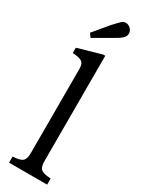

<svg xmlns="http://www.w3.org/2000/svg" viewBox="-262 -1056 830 1092"><g transform="rotate(30 153.0 -510.5)"><path d="M28 0V-40L49 -42Q86 -46 97 -61.5Q108 -77 108 -108V-662Q108 -700 86.5 -710Q65 -720 30 -721V-756L184 -800H198V-108Q198 -77 209 -61.5Q220 -46 257 -42L278 -40V0ZM75 -846 57 -870 139 -968Q150 -980 159.5 -990Q169 -1000 179 -1010Q193 -1023 210.5 -1021Q228 -1019 240 -1005Q253 -990 251.5 -973Q250 -956 235 -943Q224 -933 212.5 -926Q201 -919 187 -911Z"/></g></svg>

Font: Hedvig Letters Serif 12pt
Style: Regular
Weight: 400
Designer: Alexander Örn & Tor Weibull
Foundry: Kanon Foundry
Version: Version 1.000; ttfautohint (v1.8.4.7-5d5b)